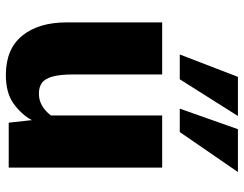

<svg xmlns="http://www.w3.org/2000/svg" viewBox="-109 -720 839 661"><g transform="rotate(90 310.5 -389.5)"><path d="M237.8 9.8Q148.9 9.8 103 -46.4Q57.1 -102.5 57.1 -199.7V-528.3H236.3V-222.7Q236.3 -176.3 243.7 -150.4Q251 -124.5 265.4 -114.3Q279.8 -104 301.3 -104Q320.3 -104 334.2 -110.1Q348.1 -116.2 359.1 -125.7Q370.1 -135.3 377.4 -145V-528.3H557.1V0H402.3L393.6 -79.6Q374.5 -44.4 337.6 -17.3Q300.8 9.8 237.8 9.8ZM354 -588.9 424.8 -789.1H572.3L434.6 -588.9ZM167.5 -588.9 244.6 -789.1H379.4L252.9 -588.9Z"/></g></svg>

Font: Comme ExtraBold
Style: Regular
Weight: 800
Version: Version 1.000;gftools[0.9.27]